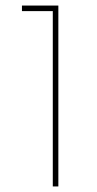

<svg xmlns="http://www.w3.org/2000/svg" viewBox="-20 -671 348 691"><path d="M59 -651H190V0H170V-631H59Z"/></svg>

Font: Josefin Sans Thin Thin
Style: Regular
Weight: 250
Version: Version 2.001